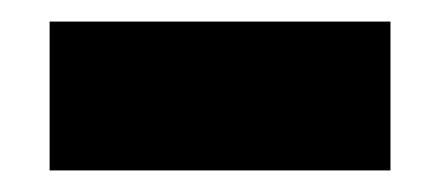

<svg xmlns="http://www.w3.org/2000/svg" viewBox="-20 -375 408 178"><path d="M342 -217V-355H26V-217Z"/></svg>

Font: Gantari Black
Style: Regular
Weight: 900
Designer: Anugrah Pasau
Foundry: Lafontype
Version: Version 1.000